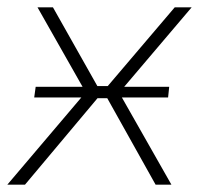

<svg xmlns="http://www.w3.org/2000/svg" viewBox="-30 -502 562 522"><path d="M430 -266 427 -237H63L67 -266ZM114 -482 246 -248 38 0H-10L203 -251L72 -482ZM283 -268 278 -235H213L218 -268ZM491 -482 294 -250 436 0H393L251 -254L445 -482Z"/></svg>

Font: Exo 2 ExtraLight
Style: Italic
Weight: 250
Italic angle: -8°
Designer: Natanael Gama
Foundry: Natanael Gama
Version: Version 2.010